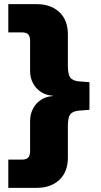

<svg xmlns="http://www.w3.org/2000/svg" viewBox="-20 -725 487 925"><path d="M20 180V44H85Q107 44 116 34Q125 24 125 2V-142Q125 -174 138.5 -200.5Q152 -227 176.5 -243.5Q201 -260 234 -262V-264Q201 -266 176.5 -282.5Q152 -299 138.5 -325Q125 -351 125 -383V-527Q125 -550 116 -559.5Q107 -569 85 -569H20V-705H157Q225 -705 266 -666.5Q307 -628 307 -560V-407Q307 -368 318 -352Q329 -336 360 -333L411 -329V-196L360 -192Q329 -189 318 -173.5Q307 -158 307 -118V35Q307 103 266 141.5Q225 180 157 180Z"/></svg>

Font: Nunito Sans 9pt Black
Style: Regular
Weight: 900
Version: Version 3.101;gftools[0.9.27]